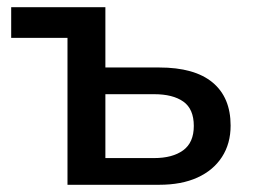

<svg xmlns="http://www.w3.org/2000/svg" viewBox="-20 -512 703 532"><path d="M167 0V-407H11V-492H272V-325H421Q519 -325 569 -283.5Q619 -242 619 -164Q619 -114 595 -77Q571 -40 527 -20Q483 0 421 0ZM272 -74H407Q458 -74 487.5 -95.5Q517 -117 517 -163Q517 -210 488 -230.5Q459 -251 407 -251H272Z"/></svg>

Font: NunitoSans_10ptSemiBold
Style: Regular
Weight: 600
Designer: Vernon Adams
Foundry: Vernon Adams
Version: Version 3.101;gftools[0.9.27]